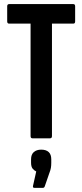

<svg xmlns="http://www.w3.org/2000/svg" viewBox="-20 -675 402 937"><path d="M138.2 0Q129.2 0 129.2 -10.9V-559.7H24.6Q15.1 -559.7 15.1 -570.6V-644.1Q15.1 -655 24.6 -655H337.8Q346.7 -655 346.7 -644.1V-570.6Q346.7 -559.7 337.8 -559.7H233.6V-10.9Q233.6 0 224 0ZM147.5 241.7Q139.2 241.7 141 232.4L156.8 161.8Q146.8 157.2 139.2 147.9Q131.6 138.5 131.6 118.6V102.5Q131.6 78.8 145 67.1Q158.5 55.3 181.1 55.3Q205.1 55.3 217.7 67.1Q230.2 78.8 230.2 102.5V119.4Q230.2 132.8 228.4 144.1Q226.5 155.3 221.2 168.5L198.3 234.8Q195.5 241.7 189.9 241.7Z"/></svg>

Font: Sofia Sans Extra Condensed
Style: Regular
Weight: 400
Designer: Botio Nikoltchev, Ani Petrova
Foundry: lettersoup
Version: Version 4.101